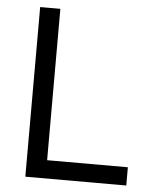

<svg xmlns="http://www.w3.org/2000/svg" viewBox="-50 -723 626 767"><g transform="rotate(5 262.5 -340.0)"><path d="M80.1 0V-680.2H161.1V-73.2H484.9V0Z"/></g></svg>

Font: TASA Orbiter Text
Style: Regular
Weight: 400
Designer: Weizhong Zhang
Version: Version 1.000;Glyphs 3.1.2 (3151)